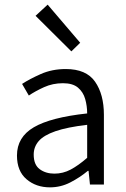

<svg xmlns="http://www.w3.org/2000/svg" viewBox="-20 -794 541 826"><path d="M195 12Q135 12 94 -23Q53 -58 53 -125Q53 -204 125.5 -246.5Q198 -289 355 -306Q355 -338 346.5 -368Q338 -398 315.5 -417Q293 -436 251 -436Q207 -436 169.5 -419Q132 -402 104 -383L75 -433Q107 -454 155.5 -475.5Q204 -497 263 -497Q351 -497 389 -442.5Q427 -388 427 -300V0H367L361 -59H358Q323 -30 282 -9Q241 12 195 12ZM214 -47Q251 -47 284 -64.5Q317 -82 355 -115V-257Q269 -247 218.5 -229.5Q168 -212 146.5 -187Q125 -162 125 -129Q125 -85 151 -66Q177 -47 214 -47ZM287 -573 133 -726 185 -774 325 -610Z"/></svg>

Font: Assistant
Style: Regular
Weight: 400
Designer: Hebrew By Ben Nathan, Latin by Paul Hunt
Version: Version 3.000